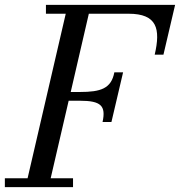

<svg xmlns="http://www.w3.org/2000/svg" viewBox="-65 -770 740 790"><path d="M-45 -36.5V0H235.5V-36.5H143.5L217.5 -355.5H263.5C350.5 -355.5 371.5 -335 357 -268H393.5L441.5 -472.5H405.5C393 -405.5 349.5 -391.5 263.5 -391.5H226L300.5 -713.5H464C581 -713.5 596.5 -652 571.5 -545H607.5L655.5 -750H124V-713.5H205.5L48.5 -36.5Z"/></svg>

Font: Bodoni* 06pt
Style: Italic
Weight: 400
Italic angle: -13°
Version: Version 2.3